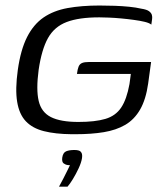

<svg xmlns="http://www.w3.org/2000/svg" viewBox="-20 -486 604 706"><path d="M242.4 7.5Q183.5 6.9 141.5 -3.7Q99.5 -14.3 75.1 -40Q50.6 -65.7 43.1 -111.7Q35.5 -157.7 45.5 -229Q56 -303.3 79.6 -349.8Q103.2 -396.3 140.1 -421.7Q177.1 -447 228.6 -456.4Q280.2 -465.7 345.7 -465.7Q374.4 -465.7 402 -464.7Q429.7 -463.7 454.8 -461.2Q479.9 -458.7 500.1 -454Q519.7 -451 528 -444.8Q536.3 -438.5 538.4 -431.2Q540.5 -423.8 539.3 -416L536.4 -395.4Q529.5 -401.4 512.5 -405.6Q495.6 -409.7 472.7 -412.8Q449.8 -416 425.7 -418.2Q401.6 -420.5 380.3 -421.3Q359 -422.2 345.1 -422.2Q270.1 -422.2 225.1 -405Q180 -387.9 156.5 -346.1Q133.1 -304.3 122.1 -229.2Q112.4 -156.7 122.2 -115.1Q131.9 -73.4 167.2 -55.5Q202.5 -37.6 268.5 -37.6Q329.9 -37.6 367.5 -48.8Q405.2 -60 425.6 -90.5Q446 -121 456.1 -177Q458.4 -190.2 459.2 -199.8Q460.1 -209.3 461.1 -214.1H262.9Q265.2 -231.6 269 -241Q272.8 -250.5 281.6 -254.3Q290.4 -258.1 308.5 -258.1H535.6L524.8 -178.8Q516.5 -120.3 495.3 -83.4Q474.1 -46.6 440.7 -27Q407.3 -7.5 361.7 0Q316.2 7.5 258.5 7.5Q254.9 7.5 250.8 7.5Q246.7 7.5 242.4 7.5ZM196.9 200.5Q205.7 184.7 212.9 170.5Q220.1 156.4 226.4 143.7Q232.7 131.1 237.3 121.4Q235.5 121.4 233.4 121.3Q231.2 121.2 229.4 120.9Q221.3 120.1 214.2 114.9Q207 109.7 208.8 94.1Q211.5 75.3 223.1 70.4Q234.6 65.5 253.9 65.5Q263.5 65.5 269.9 67.6Q276.4 69.7 279.8 76.2Q283.3 82.6 281.5 95.5Q279 111.7 269.2 132.8Q259.4 153.9 248 172.5Q236.6 191.1 228.2 200.5Z"/></svg>

Font: Genos Thin
Style: Italic
Weight: 100
Italic angle: -8°
Designer: Robert E. Leuschke
Foundry: Robert E. Leuschke
Version: Version 1.010